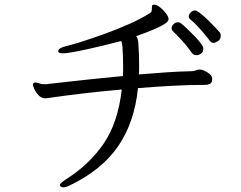

<svg xmlns="http://www.w3.org/2000/svg" viewBox="-20 -753 1040 828"><path d="M895 -410Q895 -387 863 -387Q796 -387 722.5 -383Q649 -379 575 -373Q560 -225 489.5 -122.5Q419 -20 282 46Q274 50 266 52.5Q258 55 252 55Q245 55 240 50Q238 46 238 45Q238 38 262 22Q364 -42 426.5 -133Q489 -224 505 -367Q414 -359 334 -349.5Q254 -340 200 -332Q193 -331 187 -330Q181 -329 176 -329Q159 -329 147 -341.5Q135 -354 128.5 -368Q122 -382 122 -387Q122 -396 130 -397H133Q140 -397 149.5 -393.5Q159 -390 165 -390H172Q176 -390 180 -390Q184 -390 188 -391Q258 -399 341 -408Q424 -417 510 -425Q511 -436 511 -446.5Q511 -457 511 -468Q511 -507 508 -552Q507 -560 506 -567Q505 -574 502 -576Q468 -567 429 -557.5Q390 -548 353.5 -540Q317 -532 290 -527.5Q263 -523 252 -523Q231 -523 231 -532Q231 -546 265 -554Q287 -559 331.5 -573Q376 -587 430 -606.5Q484 -626 536 -649Q588 -672 624 -695Q632 -699 633.5 -704Q635 -709 635 -716V-721Q635 -731 639 -732Q641 -733 644 -733Q656 -733 671 -721Q686 -709 696.5 -694.5Q707 -680 707 -670Q707 -667 704 -662Q701 -657 688 -648.5Q675 -640 646.5 -627.5Q618 -615 567 -597Q576 -589 577 -560Q580 -517 580 -476Q580 -465 580 -454Q580 -443 579 -432Q639 -437 697 -441Q755 -445 808 -446Q816 -446 824 -449.5Q832 -453 840 -453H844Q856 -452 875 -440.5Q894 -429 895 -415ZM932 -599Q932 -583 919.5 -575.5Q907 -568 901 -568Q891 -568 884 -578Q872 -595 847.5 -623Q823 -651 800 -670Q794 -675 794 -682Q794 -691 802.5 -699.5Q811 -708 821 -708Q828 -708 844 -695.5Q860 -683 877.5 -666Q895 -649 909 -634Q923 -619 927 -614Q932 -609 932 -599ZM857 -543Q857 -529 847 -522Q837 -515 827 -515Q816 -515 808 -524Q788 -553 766 -577Q744 -601 726 -618Q720 -624 720 -631Q720 -641 728.5 -649Q737 -657 747 -657Q756 -657 761 -652Q770 -645 786 -630Q802 -615 818.5 -598Q835 -581 846 -566Q857 -551 857 -543Z"/></svg>

Font: QiushuiShotai
Style: Regular
Weight: 600
Designer: Fontworks Inc.
Foundry: Fontworks Inc.
Version: Version 1.250